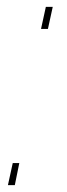

<svg xmlns="http://www.w3.org/2000/svg" viewBox="-20 -537 195 557"><path d="M99 -453 113 -517H133L119 -453ZM3 0 17 -64H36L23 0Z"/></svg>

Font: Raleway Thin
Style: Italic
Weight: 100
Italic angle: -12°
Designer: Matt McInerney, Pablo Impallari, Rodrigo Fuenzalida
Foundry: Matt McInerney, Pablo Impallari, Rodrigo Fuenzalida
Version: Version 4.026